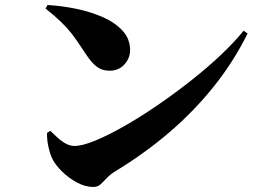

<svg xmlns="http://www.w3.org/2000/svg" viewBox="-20 -735 1040 763"><path d="M169 -715Q225 -712 283 -700Q341 -688 389.5 -666.5Q438 -645 467.5 -612.5Q497 -580 497 -536Q497 -504 474.5 -479Q452 -454 416 -454Q385 -454 365 -469.5Q345 -485 326 -513Q308 -539 294 -560.5Q280 -582 263.5 -603Q247 -624 223 -647.5Q199 -671 161 -701ZM948 -613 964 -602Q909 -491 831 -393Q753 -295 654 -210Q555 -125 436 -53Q417 -41 404 -27Q391 -13 379.5 -2.5Q368 8 351 8Q318 8 284.5 -10.5Q251 -29 225.5 -54.5Q200 -80 189 -102Q179 -122 172.5 -151.5Q166 -181 167 -207L180 -215Q190 -206 205 -191.5Q220 -177 238.5 -166Q257 -155 276 -155Q307 -155 358 -176Q409 -197 472.5 -233Q536 -269 604 -315.5Q672 -362 737.5 -413.5Q803 -465 857.5 -516.5Q912 -568 948 -613Z"/></svg>

Font: Early Summer Mincho Heavy
Style: Regular
Weight: 900
Designer: GuiWonder
Version: Version 1.002